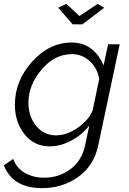

<svg xmlns="http://www.w3.org/2000/svg" viewBox="-53 -750 665 993"><path d="M248 -710 290 -730 358 -667 452 -730 486 -710 373 -624H323ZM-33 105 15 72Q33 120 76 144.5Q119 169 176 169Q251 169 310.5 125.5Q370 82 387 2L409 -101Q371 -52 315 -22.5Q259 7 205 7Q123 7 73.5 -56Q24 -119 24 -208Q24 -332 113 -431Q202 -530 318 -530Q430 -530 483 -412L506 -521H566L455 2Q433 107 351.5 165Q270 223 165 223Q13 223 -33 105ZM426 -179 460 -340Q452 -396 412 -433Q372 -470 319 -470Q229 -470 161.5 -389.5Q94 -309 94 -219Q94 -148 134 -99Q174 -50 237 -50Q293 -50 350 -90Q407 -130 426 -179Z"/></svg>

Font: Raleway-v4020
Style: Italic
Weight: 400
Italic angle: -12°
Designer: Matt McInerney, Pablo Impallari, Rodrigo Fuenzalida
Foundry: Matt McInerney, Pablo Impallari, Rodrigo Fuenzalida
Version: Version 4.020;PS 004.020;hotconv 1.0.88;makeotf.lib2.5.64775